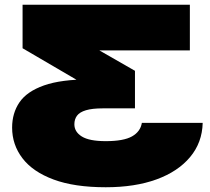

<svg xmlns="http://www.w3.org/2000/svg" viewBox="-20 -770 883 808"><path d="M779 -750V-558H173L192 -676L548 -472V-314H413Q368 -314 341.5 -306Q315 -298 304 -283Q293 -268 293 -247Q293 -215 324.5 -195.5Q356 -176 425 -176Q500 -176 535.5 -196Q571 -216 577 -253H833Q831 -170 780 -109Q729 -48 638.5 -15Q548 18 425 18Q293 18 205.5 -14.5Q118 -47 74.5 -104Q31 -161 31 -233Q31 -294 62 -339.5Q93 -385 165 -410.5Q237 -436 359 -436H435L412 -370L75 -567V-750Z"/></svg>

Font: Unbounded Black
Style: Regular
Weight: 900
Designer: Luke Prowse, Jean-Baptiste Morizot, Fátima Lázaro, Florian Runge
Foundry: NaN
Version: Version 1.701;gftools[0.9.28.dev5+ged2979d]